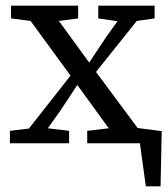

<svg xmlns="http://www.w3.org/2000/svg" viewBox="-20 -506 595 678"><path d="M327 -441V-486H526V-441L463 -432L319 -252L466 -54L551 -43L547 152H495L474 0H288V-44L364 -53L253 -206L193 -115L149 -53L224 -44V0H15V-44L82 -52L229 -239L88 -432L19 -441V-486H256V-441L188 -432L295 -285L356 -377L395 -431Z"/></svg>

Font: Source Serif 4 SmText
Style: Regular
Weight: 400
Designer: Frank Grießhammer
Foundry: Adobe
Version: Version 4.005;hotconv 1.1.0;makeotfexe 2.6.0